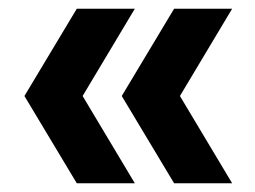

<svg xmlns="http://www.w3.org/2000/svg" viewBox="-20 -490 584 440"><path d="M259 -270 379 -470H512L369 -231V-309L512 -70H379ZM36 -270 156 -470H289L146 -231V-309L289 -70H156Z"/></svg>

Font: Uncut Sans Variable
Style: Regular
Weight: 400
Designer: Kasper Nordkvist
Foundry: UNCUT.wtf
Version: Version 1.304;Glyphs 3.2 (3246)